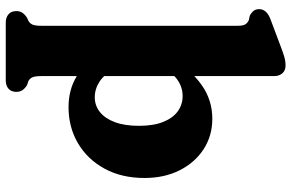

<svg xmlns="http://www.w3.org/2000/svg" viewBox="-194 -594 1022 674"><g transform="rotate(90 317.0 -257.0)"><path d="M247.1 -708.4V108Q247.1 130.9 251.4 140.3Q255.8 149.7 264.1 154L278.7 159Q290.1 166 296.3 174.9Q302.5 183.8 302.5 197Q302.5 214.2 291.6 224Q280.8 233.8 261.5 233.8H59.9Q41.1 233.8 30 224Q18.9 214.2 18.9 197Q18.9 183.8 25.1 175Q31.3 166.2 42.7 159L53.5 154Q61.8 149.5 66.2 140.2Q70.5 130.9 70.5 108V-579.6Q70.5 -600 65.1 -607.8Q59.6 -615.6 50.3 -619.6L35.3 -622.8Q25 -628 18.6 -635.7Q12.1 -643.4 12.1 -655.6Q12.1 -682 47.3 -695.4L143.1 -731.4Q165 -739.9 179.9 -744.1Q194.8 -748.4 210.5 -748.4Q227.5 -748.4 237.3 -737.2Q247.1 -726 247.1 -708.4ZM213.4 -310.8 183.5 -348.6Q224.6 -415.3 277.6 -453.3Q330.7 -491.3 396.8 -491.3Q456.7 -491.3 503.7 -460.8Q550.7 -430.3 577.7 -376.7Q604.8 -323.2 604.8 -253.2Q604.8 -172.9 572 -112.9Q539.2 -52.9 482.8 -19.7Q426.5 13.4 356 13.4Q295.7 13.4 249.3 -14.3Q202.9 -41.9 171.8 -94.9L218.8 -153.6Q239.8 -112.9 265.9 -95.8Q292.1 -78.7 321.4 -78.7Q350.5 -78.7 373.2 -96.6Q395.8 -114.6 408.8 -149.2Q421.7 -183.8 421.7 -233.7Q421.7 -284.8 408 -318.9Q394.3 -353 370.7 -370.1Q347 -387.1 317.3 -387.1Q285.7 -387.1 259.4 -368.3Q233.1 -349.5 213.4 -310.8Z"/></g></svg>

Font: Fraunces SuperSoft 9pt
Style: Regular
Weight: 900
Version: Version 1.000;[b76b70a41]